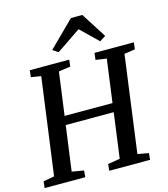

<svg xmlns="http://www.w3.org/2000/svg" viewBox="-142 -1103 1062 1212"><g transform="rotate(-15 389.0 -497.0)"><path d="M-2 0 2.5 -43 74.5 -56 160 -688 95 -699 100 -743H357.5L352.5 -699L275.5 -688L237.5 -407.5H550.5L588.5 -688L517.5 -698.5L522.5 -743H780L774.5 -698.5L704 -688L619 -56L691 -43L687 0H420L424.5 -43L503.5 -56L543 -350H229.5L189.5 -56L267 -43L263.5 0ZM269.5 -829.5 436 -994H510.5L615.5 -829L576.5 -804.5Q548.5 -831.5 520.2 -859Q492 -886.5 464 -913.5Q424.5 -886.5 384.8 -859.5Q345 -832.5 305 -805.5Z"/></g></svg>

Font: Merriweather 24pt Medium
Style: Italic
Weight: 500
Italic angle: -7.8°
Version: Version 2.101